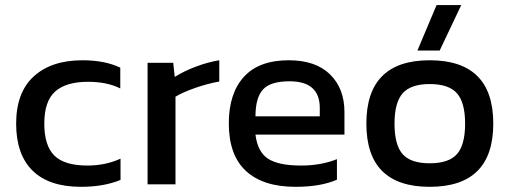

<svg xmlns="http://www.w3.org/2000/svg" viewBox="-20 -719 1987 749"><path d="M295.9 9.8Q171.4 9.8 107.2 -53.2Q43 -116.2 43 -236.8Q43 -358.4 111.8 -421.1Q180.7 -483.9 301.8 -483.9Q388.7 -483.9 449.2 -455.1V-374Q397.5 -399.9 323.2 -399.9Q237.8 -399.9 195.3 -362.1Q152.8 -324.2 152.8 -236.8Q152.8 -150.9 192.1 -112.1Q231.4 -73.2 320.8 -73.2Q392.1 -73.2 450.2 -100.1V-17.1Q384.8 9.8 295.9 9.8Z M555.7 0V-474.1H655.8L661.6 -418.9Q696.3 -440.9 743.2 -458.7Q790 -476.6 835.4 -483.9V-400.9Q792.5 -393.6 742.9 -376.5Q693.4 -359.4 664.6 -341.8V0Z M1132.8 9.8Q1006.3 9.8 939.5 -52Q872.6 -113.8 872.6 -237.8Q872.6 -354.5 931.4 -419.2Q990.2 -483.9 1106.4 -483.9Q1211.4 -483.9 1267.6 -428.7Q1323.7 -373.5 1323.7 -282.2V-193.8H976.6Q984.9 -126.5 1025.6 -99.9Q1066.4 -73.2 1154.8 -73.2Q1231.9 -73.2 1294.4 -98.1V-18.1Q1231.4 9.8 1132.8 9.8ZM976.6 -265.1H1227.5V-297.9Q1227.5 -401.9 1109.4 -401.9Q1035.2 -401.9 1005.9 -369.9Q976.6 -337.9 976.6 -265.1Z M1608.4 -522 1683.1 -699.2H1779.3L1695.3 -522ZM1656.2 9.8Q1409.2 9.8 1409.2 -236.8Q1409.2 -483.9 1656.2 -483.9Q1904.3 -483.9 1904.3 -236.8Q1904.3 9.8 1656.2 9.8ZM1656.2 -82Q1731 -82 1762.7 -117.9Q1794.4 -153.8 1794.4 -236.8Q1794.4 -318.8 1762.7 -355Q1731 -391.1 1656.2 -391.1Q1582.5 -391.1 1550.8 -355Q1519 -318.8 1519 -236.8Q1519 -153.8 1550.5 -117.9Q1582 -82 1656.2 -82Z"/></svg>

Font: Kanit
Style: Regular
Weight: 400
Designer: Katatrad Team
Foundry: CadsonDemak
Version: Version 1.000;PS 001.000;hotconv 1.0.88;makeotf.lib2.5.64775